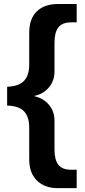

<svg xmlns="http://www.w3.org/2000/svg" viewBox="-20 -745 429 972"><path d="M272 207.5Q206.5 207.5 167.2 169.2Q127.9 130.9 127.9 61.5V-98.6Q127.9 -154.3 101.1 -181.9Q74.2 -209.5 16.1 -210.4V-305.7Q75.2 -308.1 101.6 -335.7Q127.9 -363.3 127.9 -418.5V-578.6Q127.9 -649.9 166.3 -687.3Q204.6 -724.6 272 -724.6H368.2V-631.8H339.8Q295.4 -631.8 275.6 -606.4Q255.9 -581.1 255.9 -529.8V-382.8Q255.9 -336.4 227.8 -302.7Q199.7 -269 154.8 -259.8V-257.8Q201.2 -247.1 228.5 -213.6Q255.9 -180.2 255.9 -134.8V12.2Q255.9 64 275.6 89.1Q295.4 114.3 339.8 114.3H368.2V207.5Z"/></svg>

Font: Arimo
Style: Bold
Weight: 700
Designer: Steve Matteson
Foundry: Monotype Imaging Inc.
Version: Version 1.33